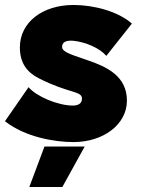

<svg xmlns="http://www.w3.org/2000/svg" viewBox="-28 -555 571 773"><path d="M268 17C387 17 483 -53 483 -150C483 -249 401 -286 329 -311C271 -332 222 -343 222 -366C222 -384 235 -393 266 -391C317 -386 374 -361 400 -330L503 -460C448 -509 350 -535 268 -535C144 -535 52 -466 52 -364C52 -297 85 -262 128 -240C249 -178 302 -190 302 -158C302 -139 288 -130 265 -130C205 -130 118 -167 87 -204L-8 -67C73 -3 192 17 268 17ZM90 198H223L313 35H151Z"/></svg>

Font: Fixel Display Black
Style: Italic
Weight: 900
Italic angle: -10°
Designer: AlfaBravo + MacPaw
Foundry: Kyrylo Tkachov, Marchela Mozhyna, Serhii Makarenko, Maria Weinstein, Zakhar Kryvoshyya
Version: Version 1.210;Glyphs 3.2 (3217)